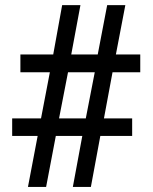

<svg xmlns="http://www.w3.org/2000/svg" viewBox="-20 -734 599 754"><path d="M247.1 -450.2 211.9 -269H316.9L352.1 -450.2ZM388.2 -269H499V-200.2H374L336.9 0H266.1L303.2 -200.2H199.2L161.1 0H89.8L127.9 -200.2H27.8V-269H141.1L175.8 -450.2H60.1V-520H189L224.1 -713.9H295.9L259.8 -520H363.8L400.9 -713.9H472.2L435.1 -520H530.8V-450.2H421.9Z"/></svg>

Font: Sitara
Style: Bold Italic
Weight: 700
Italic angle: -11°
Designer: Neelakash Kshetrimayum
Foundry: Neelakash Kshetrimayum
Version: Version 1.000;PS Version 1.000;PS 1.0;hotconv 1.;hotconv 1.0